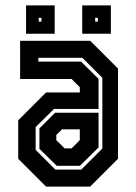

<svg xmlns="http://www.w3.org/2000/svg" viewBox="-20 -691 504 711"><path d="M150.5 0 47.5 -103V-245.5L150.5 -348.5H275.5V-368L245 -398.5H54.5V-540H314L417 -437V-103L314 0ZM185 -63H281L359 -141V-403L285 -477H122V-463H280L345 -399V-287.5H180L112 -220.5V-136ZM190 -77 126 -140V-215.5L184 -273.5H345V-145L276 -77ZM219.5 -141.5H245L275.5 -172V-212H209.5L188.5 -191V-172ZM284.5 -566V-671H390.5V-566ZM76.5 -566V-671H182.5V-566ZM123.5 -611H133.5V-625H123.5ZM332.5 -611H342.5V-625H332.5Z"/></svg>

Font: Tourney Condensed Regular
Style: Bold
Weight: 700
Width: 3
Designer: Tyler Finck
Foundry: Etcetera Type Co
Version: Version 1.010; ttfautohint (v1.8.3)